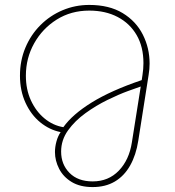

<svg xmlns="http://www.w3.org/2000/svg" viewBox="-20 -543 711 779"><path d="M356 216Q305 216 271 195.5Q237 175 220 142Q203 109 203 74Q203 53 209 31Q215 9 226 -7Q181 -16 143.5 -46.5Q106 -77 83.5 -126Q61 -175 61 -236Q61 -297 83 -349.5Q105 -402 144 -441Q183 -480 234 -501.5Q285 -523 342 -523Q423 -523 477.5 -490Q532 -457 559.5 -402.5Q587 -348 587 -285Q587 -274 586 -262.5Q585 -251 583 -239L541 28Q532 86 508 128.5Q484 171 446 193.5Q408 216 356 216ZM356 193Q420 193 462 149.5Q504 106 515 35L551 -192Q536 -187 499 -173.5Q462 -160 416 -137.5Q370 -115 327 -84Q284 -53 256 -14Q228 25 228 72Q228 124 262 158.5Q296 193 356 193ZM237 -27Q274 -79 352.5 -127.5Q431 -176 555 -218L558 -238Q560 -251 561 -263Q562 -275 562 -287Q562 -353 534.5 -400.5Q507 -448 457.5 -474Q408 -500 342 -500Q268 -500 210 -463.5Q152 -427 118.5 -367Q85 -307 85 -236Q85 -180 105.5 -135.5Q126 -91 160.5 -62.5Q195 -34 237 -27Z"/></svg>

Font: MuseoModerno Thin Thin
Style: Italic
Weight: 250
Italic angle: -9°
Version: Version 1.003